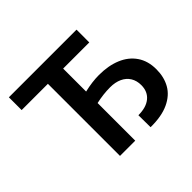

<svg xmlns="http://www.w3.org/2000/svg" viewBox="-163 -915 1131 1131"><g transform="rotate(-45 402.5 -349.5)"><path d="M597.7 -600.6H379.9V-409.2Q446.3 -424.8 502 -424.8Q580.6 -424.8 639.9 -400.1Q699.2 -375.5 732.4 -327.1Q765.6 -278.8 765.6 -209Q765.6 -144 737.8 -95.2Q710 -46.4 650.6 -18.8Q591.3 8.8 500 7.8L499 -92.8Q564.9 -92.8 600.8 -122.8Q636.7 -152.8 636.7 -206.1Q636.7 -243.2 619.9 -270.5Q603 -297.9 571.5 -312.5Q540 -327.1 497.1 -327.1Q441.4 -327.1 379.9 -313.5V0H252.9V-600.6H34.2V-707H597.7Z"/></g></svg>

Font: Pretendard SemiBold
Style: Regular
Weight: 600
Designer: Base glyphs from Inter by Rasmus Andersson; Hangeul glyphs from Noto Sans CJK(Source Han Sans) by Jang Soo-young and Kan
Foundry: Kil Hyung-jin
Version: Version 1.309